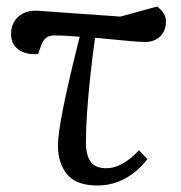

<svg xmlns="http://www.w3.org/2000/svg" viewBox="-20 -556 556 590"><path d="M280 14Q214 14 186 -20.5Q158 -55 158 -109Q158 -179 225 -443Q183 -447 146 -447Q132 -447 122.5 -440.5Q113 -434 106 -415L97 -390Q60 -387 37 -403.5Q14 -420 14 -451Q14 -485 36.5 -505Q59 -525 96 -523L350 -505L463 -536Q476 -526 483 -515Q490 -504 490 -490Q490 -461 472 -444Q454 -427 426 -427Q408 -427 372 -430.5Q336 -434 272 -440Q264 -382 257.5 -322Q251 -262 247.5 -209.5Q244 -157 244 -120Q244 -79 258.5 -59Q273 -39 307 -39Q355 -39 407 -94L433 -67Q404 -29 364.5 -7.5Q325 14 280 14Z"/></svg>

Font: Literata 36pt
Style: Italic
Weight: 400
Italic angle: -2°
Designer: Latin by Veronika Burian and Jose Scaglione. Greek by Irene Vlachou. Cyrillic by Vera Evstafieva
Foundry: TypeTogether
Version: Version 3.002